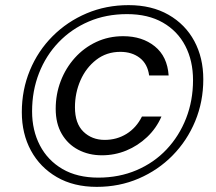

<svg xmlns="http://www.w3.org/2000/svg" viewBox="-20 -724 840 748"><path d="M357 4Q267 4 201.5 -34Q136 -72 100.5 -137.5Q65 -203 65 -287Q65 -374 96.5 -450Q128 -526 185 -583Q242 -640 317.5 -672Q393 -704 481 -704Q571 -704 636.5 -666.5Q702 -629 737 -564Q772 -499 772 -415Q772 -328 740.5 -252Q709 -176 652.5 -118.5Q596 -61 520.5 -28.5Q445 4 357 4ZM377 -119Q326 -119 285 -140.5Q244 -162 220.5 -202.5Q197 -243 197 -300Q197 -357 216.5 -408Q236 -459 271.5 -498.5Q307 -538 355 -560.5Q403 -583 460 -583Q534 -583 583 -543.5Q632 -504 637 -430H561Q555 -475 524.5 -498.5Q494 -522 449 -522Q395 -522 355 -491Q315 -460 293.5 -411Q272 -362 272 -306Q272 -243 305 -211Q338 -179 388 -179Q435 -179 473 -202.5Q511 -226 533 -270H609Q589 -224 553 -190Q517 -156 472 -137.5Q427 -119 377 -119ZM363 -32Q444 -32 512 -61Q580 -90 629 -142Q678 -194 705 -263Q732 -332 732 -412Q732 -487 702 -545Q672 -603 614.5 -636Q557 -669 475 -669Q393 -669 325.5 -640Q258 -611 208.5 -559.5Q159 -508 132 -439Q105 -370 105 -290Q105 -216 135.5 -157.5Q166 -99 223.5 -65.5Q281 -32 363 -32Z"/></svg>

Font: DM Sans 18pt
Style: Italic
Weight: 400
Italic angle: -10°
Designer: Colophon Foundry, Jonny Pinhorn
Foundry: Colophon Foundry
Version: Version 4.004;gftools[0.9.30]